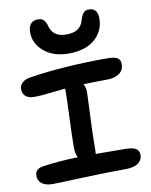

<svg xmlns="http://www.w3.org/2000/svg" viewBox="-95 -985 797 1014"><g transform="rotate(-10 304.0 -478.5)"><path d="M308.1 -705.1Q226.6 -705.1 176.3 -747.6Q126 -790 126 -849.1Q126 -911.1 179.2 -911.1Q198.2 -911.1 209 -900.4Q219.7 -889.6 227.1 -862.8Q243.7 -806.2 313 -806.2Q387.7 -806.2 403.8 -862.8Q412.6 -892.6 422.6 -904.3Q432.6 -916 451.2 -916Q499 -916 499 -859.9Q499 -793 448.7 -749Q398.4 -705.1 308.1 -705.1ZM104 -41Q67.4 -41 47.1 -56.6Q26.9 -72.3 26.9 -97.2Q26.9 -136.7 71.8 -142.1Q165 -155.8 259.8 -157.2Q248 -178.7 248 -209Q248 -268.1 252.4 -370.8Q256.8 -473.6 256.8 -509.8V-525.9Q227.5 -523.4 192.1 -519.3Q156.7 -515.1 133.8 -513.2Q110.8 -511.2 88.9 -511.2Q58.1 -511.2 42.5 -525.4Q26.9 -539.6 26.9 -563Q26.9 -583 41.7 -597.2Q56.6 -611.3 85 -616.2Q272 -645 499 -645Q541 -645 557.1 -635.7Q573.2 -626.5 573.2 -602.1Q573.2 -569.3 548.6 -551.8Q523.9 -534.2 481 -534.2Q427.2 -534.2 356.9 -532.2Q367.2 -509.3 367.2 -488.8Q367.2 -469.2 362.1 -363Q356.9 -256.8 356.9 -176.8Q356.9 -163.1 355 -158.2Q377.9 -158.2 429.2 -157.7Q480.5 -157.2 509.8 -157.2Q554.7 -157.2 571.3 -145.8Q587.9 -134.3 587.9 -111.8Q587.9 -84.5 564.7 -68.1Q541.5 -51.8 497.1 -51.8Q394 -51.8 261.2 -46.4Q128.4 -41 104 -41Z"/></g></svg>

Font: Shantell Sans Irregular
Style: Regular
Weight: 500
Designer: Stephen Nixon, Anya Danilova, Shantell Martin
Foundry: Arrow Type
Version: Version 1.006;[9816181b4]